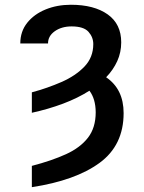

<svg xmlns="http://www.w3.org/2000/svg" viewBox="-20 -558 592 791"><path d="M111.2 -93.4V-177.6Q175.8 -195 233.7 -220.3Q291.5 -245.7 327.9 -283.7Q364.3 -321.7 364.3 -376.4Q364.3 -404.8 344.5 -427Q324.6 -449.2 274.9 -449.2Q233.7 -449.2 205.6 -429.3Q177.6 -409.4 177.9 -378.9H63.6Q63.6 -428.3 92 -464Q120.4 -499.6 167.8 -519Q215.2 -538.4 272 -538.4Q367.5 -538.4 423.5 -498.8Q479.4 -459.2 479.4 -383.5Q479.4 -342.3 463.1 -306.3Q446.7 -270.2 417.3 -239.7Q489.3 -190.7 489.3 -92Q489.3 40.5 390.1 113.1Q290.8 185.7 111.2 213.1V125.4Q193.2 104 252 77.2Q310.7 50.4 342.5 9.2Q374.3 -32 374.3 -95.5Q373.9 -150.9 348.4 -184.3Q300.4 -153.8 239.9 -131Q179.3 -108.3 111.2 -93.4Z"/></svg>

Font: Inter UI Medium
Style: Regular
Weight: 500
Designer: Rasmus Andersson
Foundry: rsms
Version: 3.2;8d6f07862